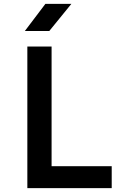

<svg xmlns="http://www.w3.org/2000/svg" viewBox="-20 -970 640 990"><path d="M121 0V-730H246V-113H556V0ZM108 -810 214 -950H348L234 -810Z"/></svg>

Font: NKDuy Mono
Style: Bold
Weight: 700
Monospace: yes
Designer: NKDuy
Foundry: NKDuy
Version: Version 2.251; ttfautohint (v1.8.4.7-5d5b)